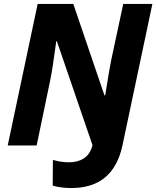

<svg xmlns="http://www.w3.org/2000/svg" viewBox="-20 -734 789 969"><path d="M340 215Q552 215 598 0L749 -714H602L543 -439Q534 -395 525 -339.5Q516 -284 511 -253H507L350 -714H170L19 0H165L232 -322Q239 -356 246 -400Q253 -444 257.5 -480Q262 -516 264 -526H267L447 -1Q434 46 403 65.5Q372 85 329 85Q304 85 284 81.5Q264 78 247 73L246 203Q289 215 340 215Z"/></svg>

Font: Noto Sans Display Extra
Style: Italic
Weight: 800
Italic angle: -12°
Designer: Monotype Design Team
Foundry: Monotype Imaging Inc.
Version: Version 1.900